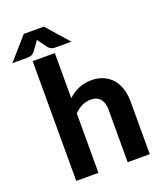

<svg xmlns="http://www.w3.org/2000/svg" viewBox="-221 -1018 952 1123"><g transform="rotate(-20 255.0 -456.5)"><path d="M195 -465Q209.5 -478 225.2 -488.8Q241 -499.5 258.8 -507.2Q276.5 -515 296.8 -519.2Q317 -523.5 340.5 -523.5Q382.5 -523.5 415 -509Q447.5 -494.5 469.8 -468.5Q492 -442.5 503.2 -406.5Q514.5 -370.5 514.5 -327.5V0H377V-327.5Q377 -370.5 357 -394.2Q337 -418 298 -418Q269 -418 243.5 -405.5Q218 -393 195 -370.5V0H57V-745.5H195ZM309 -775H209Q201 -775 189.2 -778Q177.5 -781 165 -795.5L131 -842.5Q128.5 -845.5 126.8 -848.5Q125 -851.5 123 -854.5Q121 -851.5 119.2 -848.5Q117.5 -845.5 115 -842.5L81 -795.5Q68.5 -781 56.8 -778Q45 -775 37 -775H-58.5L62.5 -913H187.5Z"/></g></svg>

Font: LatoLatin Heavy
Style: Regular
Weight: 800
Designer: Lukasz Dziedzic with Adam Twardoch and Botio Nikoltchev
Foundry: tyPoland Lukasz Dziedzic
Version: Version 2.015; 2015-08-06; http://www.latofonts.com/